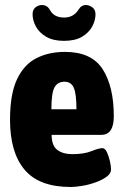

<svg xmlns="http://www.w3.org/2000/svg" viewBox="-20 -738 494 766"><path d="M262 8Q136 8 78 -61Q20 -130 20 -260Q20 -363 48 -422Q76 -481 125.5 -506Q175 -531 239 -531Q345 -531 389.5 -462Q434 -393 434 -274Q434 -200 384 -200H186Q186 -157 208.5 -140Q231 -123 269 -123Q315 -123 345 -135Q375 -147 388 -147Q399 -147 406.5 -131Q414 -115 418.5 -95Q423 -75 423 -62Q423 -46 405.5 -33Q388 -20 361.5 -10.5Q335 -1 308 3.5Q281 8 262 8ZM185 -302H285Q285 -363 274.5 -387.5Q264 -412 237 -412Q210 -412 197.5 -389.5Q185 -367 185 -302ZM235 -575Q192 -575 164 -591.5Q136 -608 123 -632.5Q110 -657 110 -681Q110 -700 122 -709Q134 -718 147 -718Q169 -718 180 -697Q196 -668 236 -668Q273 -668 293 -699Q304 -718 323 -718Q335 -718 348 -709Q361 -700 361 -681Q361 -657 348 -632.5Q335 -608 307.5 -591.5Q280 -575 235 -575Z"/></svg>

Font: Asap Condensed ExtraBold
Style: Regular
Weight: 800
Width: 3
Designer: Pablo Cosgaya
Foundry: Omnibus-Type
Version: Version 3.001; ttfautohint (v1.8.4.7-5d5b)